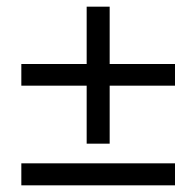

<svg xmlns="http://www.w3.org/2000/svg" viewBox="-20 -556 589 576"><path d="M240 -125V-299H44V-364H240V-536H309V-364H505V-299H309V-125ZM44 0V-66H505V0Z"/></svg>

Font: Nunito Sans 10pt SemiCondensed Medium
Style: Regular
Weight: 500
Width: 4
Designer: Vernon Adams
Foundry: Vernon Adams
Version: Version 3.101;gftools[0.9.27]